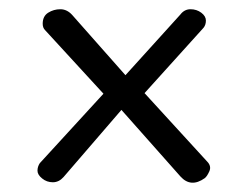

<svg xmlns="http://www.w3.org/2000/svg" viewBox="-20 -405 550 420"><path d="M206.3 -200 78.5 -339.2Q73.4 -344.3 73.4 -353.2Q73.4 -369.6 85.4 -377.2Q97.5 -384.8 112 -384.8Q126.6 -384.8 138 -372.2L254.4 -240.5L374.7 -373.4Q383.5 -384.8 396.8 -384.8Q410.1 -384.8 420.3 -377.2Q430.4 -369.6 430.4 -360.1Q430.4 -350.6 425.3 -344.3L296.2 -201.3L432.9 -51.9Q443 -41.8 438 -30.4Q432.9 -19 427.8 -15.2Q397.5 6.3 374.7 -19L245.6 -164.6L119 -17.7Q108.9 -6.3 95.6 -6.3Q82.3 -6.3 72.2 -14.6Q62 -22.8 62 -31.6Q62 -40.5 67.1 -48.1Z"/></svg>

Font: Mandali
Style: Regular
Weight: 400
Designer: Purushoth Kumar Guthula
Foundry: Silikandhra, Hyderabad
Version: Version 1.0.5; ttfautohint (v1.2.25-373a) -l 7 -r 28 -G 50 -